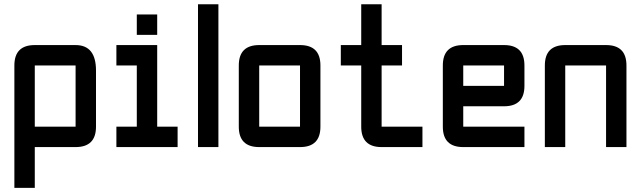

<svg xmlns="http://www.w3.org/2000/svg" viewBox="-20 -704 3067 919"><path d="M48.8 -390.6Q48.8 -488.3 146.5 -488.3H341.8Q439.5 -488.3 439.5 -366.2V-97.7Q439.5 0 341.8 0H146.5V195.3H48.8ZM341.8 -390.6H146.5V-97.7H341.8Z M634.8 -537.1V-634.8H732.4V-537.1ZM537.1 0V-97.7H634.8V-390.6H537.1V-488.3H732.4V-97.7H830.1V0Z M927.7 -683.6H1025.4V0H927.7Z M1416 0H1220.7Q1123 0 1123 -97.7V-390.6Q1123 -488.3 1220.7 -488.3H1416Q1513.7 -488.3 1513.7 -390.6V-97.7Q1513.7 0 1416 0ZM1416 -97.7V-390.6H1220.7V-97.7Z M1806.6 0Q1709 0 1709 -97.7V-390.6H1611.3V-488.3H1709V-683.6H1806.6V-488.3H1904.3V-390.6H1806.6V-97.7H2002V0Z M2197.3 -488.3H2392.6Q2490.2 -488.3 2490.2 -390.6V-293Q2490.2 -195.3 2392.6 -195.3H2197.3V-97.7H2490.2V0H2197.3Q2099.6 0 2099.6 -97.7V-390.6Q2099.6 -488.3 2197.3 -488.3ZM2392.6 -390.6H2197.3V-293H2392.6Z M2880.9 -390.6H2685.5V0H2587.9V-390.6Q2587.9 -488.3 2685.5 -488.3H2880.9Q2978.5 -488.3 2978.5 -390.6V0H2880.9Z"/></svg>

Font: BabelStone Runic Long Branch
Style: Regular
Weight: 400
Designer: Andrew West
Foundry: BabelStone
Version: Version 3.002 March 14, 2022